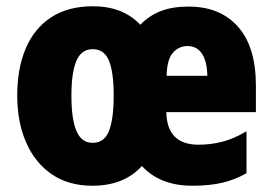

<svg xmlns="http://www.w3.org/2000/svg" viewBox="-20 -583 870 613"><path d="M582 -562Q683 -562 740 -497.5Q797 -433 797 -310V-225H511Q513 -121 614 -121Q653 -121 690 -130.5Q727 -140 767 -164V-30Q730 -9 689.5 0.5Q649 10 594 10Q491 10 433 -53Q376 10 275 10Q199 10 145.5 -26.5Q92 -63 63.5 -128Q35 -193 35 -278Q35 -364 62 -428Q89 -492 143 -527.5Q197 -563 277 -563Q372 -563 428 -504Q456 -533 493 -547.5Q530 -562 582 -562ZM579 -436Q551 -436 532 -414.5Q513 -393 512 -341H642Q641 -388 624.5 -412Q608 -436 579 -436ZM276 -426Q240 -426 224 -389Q208 -352 208 -277Q208 -203 224 -165Q240 -127 276 -127Q313 -127 328 -165Q343 -203 343 -278Q343 -352 328 -389Q313 -426 276 -426Z"/></svg>

Font: Noto Sans Lao UI Cond Blk
Style: Regular
Weight: 900
Width: 3
Designer: Monotype Design Team
Foundry: Monotype Imaging Inc.
Version: Version 2.000; ttfautohint (v1.8.4.7-5d5b)